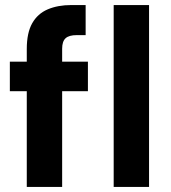

<svg xmlns="http://www.w3.org/2000/svg" viewBox="-20 -740 675 760"><path d="M86 0V-546Q86 -610 107.5 -648Q129 -686 169 -703Q209 -720 262 -720H319V-601H284Q253 -601 239.5 -588.5Q226 -576 226 -547V0ZM19 -379V-496H328V-379ZM430 0V-720H570V0Z"/></svg>

Font: DM Sans 24pt ExtraBold
Style: Regular
Weight: 800
Designer: Colophon Foundry, Jonny Pinhorn
Foundry: Colophon Foundry
Version: Version 4.004;gftools[0.9.30]